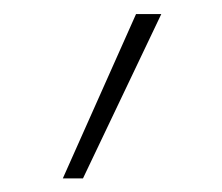

<svg xmlns="http://www.w3.org/2000/svg" viewBox="-20 -122 323 279"><path d="M71.3 137.2H100.6L214.4 -101.6H177.7Z"/></svg>

Font: Now ExtraLight
Style: Regular
Weight: 200
Designer: Alfredo Marco Pradil
Foundry: Alfredo Marco Pradil
Version: Version 1.200;hotconv 1.0.109;makeotfexe 2.5.65596